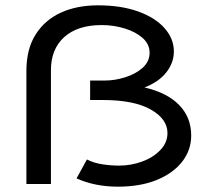

<svg xmlns="http://www.w3.org/2000/svg" viewBox="-20 -690 790 720"><path d="M422 10Q336 10 267 -21L306 -92Q331 -79 363 -74Q395 -69 427 -69Q471 -69 512.5 -84Q554 -99 581 -127Q608 -155 608 -191Q608 -244 545 -279.5Q482 -315 365 -315H318V-388H374Q410 -388 449 -400Q488 -412 514.5 -435.5Q541 -459 541 -492Q541 -524 515.5 -547Q490 -570 448.5 -583Q407 -596 361 -596Q271 -596 221 -551Q171 -506 171 -427V0H79V-424Q79 -506 113.5 -560.5Q148 -615 208 -642.5Q268 -670 347 -670Q434 -670 498 -647Q562 -624 597 -584.5Q632 -545 632 -497Q632 -455 604 -419Q576 -383 522 -362Q608 -342 652.5 -295.5Q697 -249 697 -182Q697 -127 663 -83.5Q629 -40 567.5 -15Q506 10 422 10Z"/></svg>

Font: Inconsolata ExtraExpanded Medium
Style: Regular
Weight: 500
Width: 8
Monospace: yes
Designer: Raph Levien, Cyreal, Brenton Simpson
Foundry: Raph Levien, Cyreal, Google
Version: Version 3.001; ttfautohint (v1.8.2.53-6de2)